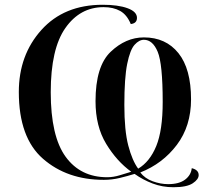

<svg xmlns="http://www.w3.org/2000/svg" viewBox="-20 -745 892 806"><path d="M708 41Q764 41 789 24.5Q814 8 814 -10Q814 -32 785 -39Q782 -10 757 9Q732 28 686 28Q654 28 621 16Q588 4 569 -21Q663 -58 722.5 -137Q782 -216 782 -328Q782 -456 729 -522Q676 -588 584 -588Q508 -588 444.5 -527.5Q381 -467 381 -320Q381 -215 425.5 -141.5Q470 -68 531 -24Q511 -18 483.5 -9.5Q456 -1 430 -1Q318 -1 255.5 -87Q193 -173 193 -358Q193 -540 254.5 -627.5Q316 -715 415 -715Q456 -715 484.5 -699Q513 -683 529 -644Q555 -647 555 -670Q555 -696 515.5 -710.5Q476 -725 411 -725Q249 -725 154 -619.5Q59 -514 59 -359Q59 -167 160.5 -78.5Q262 10 416 10Q450 10 483 2Q516 -6 545 -15Q580 10 621 25.5Q662 41 708 41ZM560 -37Q535 -71 518.5 -134Q502 -197 502 -305Q502 -418 514 -477Q526 -536 545 -557Q564 -578 584 -578Q621 -578 642 -527.5Q663 -477 663 -317Q663 -198 636 -132Q609 -66 560 -37Z"/></svg>

Font: Noto Serif Display Semi
Style: Regular
Weight: 600
Designer: Monotype Design Team
Foundry: Monotype Imaging Inc.
Version: Version 1.900